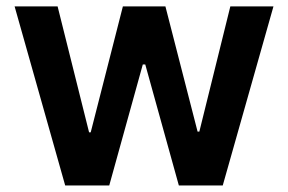

<svg xmlns="http://www.w3.org/2000/svg" viewBox="-20 -565 877 585"><path d="M24.5 -545.5H155.5L251.4 -161.9H256.4L354.4 -545.5H484L582 -164.1H587.4L681.8 -545.5H813.2L658.7 0H524.9L422.6 -368.6H415.1L312.9 0H178.6Z"/></svg>

Font: Inter P Semi Bold
Style: Regular
Weight: 600
Designer: Rasmus Andersson
Foundry: rsms
Version: Version 3.018;git-588b23468